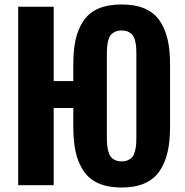

<svg xmlns="http://www.w3.org/2000/svg" viewBox="-20 -840 840 871"><path d="M598.6 -216.3V-595.2Q598.6 -614.7 597.4 -628.7Q596.2 -642.6 592.3 -657.2Q588.4 -671.9 581.3 -680.9Q574.2 -689.9 561.8 -695.8Q549.3 -701.7 531.7 -701.7Q514.2 -701.7 501.7 -695.8Q489.3 -689.9 482.2 -680.9Q475.1 -671.9 471.2 -657.2Q467.3 -642.6 466.1 -628.7Q464.8 -614.7 464.8 -595.2V-216.3Q464.8 -196.8 466.1 -182.9Q467.3 -168.9 471.2 -153.8Q475.1 -138.7 482.2 -129.4Q489.3 -120.1 501.7 -114Q514.2 -107.9 531.7 -107.9Q549.3 -107.9 561.8 -114Q574.2 -120.1 581.3 -129.4Q588.4 -138.7 592.3 -153.8Q596.2 -168.9 597.4 -182.9Q598.6 -196.8 598.6 -216.3ZM312.5 -264.6V-350.1H223.6V0H62.5V-809.6H223.6V-472.2H312.5V-547.4Q312.5 -612.8 323.2 -660.9Q334 -709 358.9 -745.8Q383.8 -782.7 427 -801.3Q470.2 -819.8 531.7 -819.8Q593.3 -819.8 636.7 -801Q680.2 -782.2 704.8 -745.4Q729.5 -708.5 740.5 -660.4Q751.5 -612.3 751.5 -547.4V-264.6Q751.5 -199.7 740.5 -151.1Q729.5 -102.5 704.8 -65.2Q680.2 -27.8 636.7 -8.5Q593.3 10.7 531.7 10.7Q470.2 10.7 427 -8.3Q383.8 -27.3 358.9 -64.7Q334 -102.1 323.2 -150.6Q312.5 -199.2 312.5 -264.6Z"/></svg>

Font: Oswald
Style: DemiBold
Weight: 600
Designer: Vernon Adams
Foundry: Vernon Adams
Version: 3.0; ttfautohint (v0.95) -l 8 -r 50 -G 200 -x 0 -w "G" -W -c